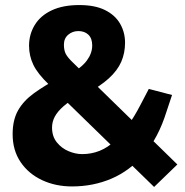

<svg xmlns="http://www.w3.org/2000/svg" viewBox="-20 -730 733 760"><path d="M590 10 174 -395Q129 -438 112 -473.5Q95 -509 95 -549Q95 -594 117.5 -631Q140 -668 184.5 -689Q229 -710 294 -710Q356 -710 396 -690Q436 -670 455.5 -636Q475 -602 475 -561Q475 -520 460 -485.5Q445 -451 411 -420Q377 -389 323 -360L292 -351Q255 -330 231.5 -309.5Q208 -289 197 -268.5Q186 -248 186 -225Q186 -190 205 -166.5Q224 -143 251.5 -131.5Q279 -120 305 -120Q380 -120 435 -173Q490 -226 535 -313L569 -378L661 -354L639 -288Q607 -185 550.5 -119.5Q494 -54 421.5 -23Q349 8 265 8Q200 8 146.5 -17Q93 -42 61.5 -88.5Q30 -135 30 -199Q30 -255 51.5 -293Q73 -331 114.5 -361Q156 -391 214 -422L251 -433Q302 -461 323.5 -490Q345 -519 345 -550Q345 -578 330 -592.5Q315 -607 290 -607Q267 -607 250 -592.5Q233 -578 233 -553Q233 -530 241 -515.5Q249 -501 269 -482L682 -79Z"/></svg>

Font: REM SemiBold
Style: Regular
Weight: 600
Designer: Octavio Pardo
Foundry: Ashler Design
Version: Version 1.005;gftools[0.9.28]